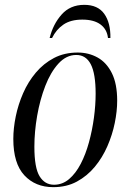

<svg xmlns="http://www.w3.org/2000/svg" viewBox="-20 -763 538 793"><path d="M200 10Q126 10 80.5 -39Q35 -88 35 -189Q35 -233 45 -282Q55 -331 75.5 -378Q96 -425 128 -463Q160 -501 203 -523.5Q246 -546 301 -546Q346 -546 383 -525.5Q420 -505 442 -461Q464 -417 464 -347Q464 -304 454 -255Q444 -206 423.5 -159Q403 -112 371.5 -74Q340 -36 297.5 -13Q255 10 200 10ZM203 0Q238 0 265.5 -23.5Q293 -47 313.5 -86.5Q334 -126 347.5 -175.5Q361 -225 368 -277Q375 -329 375 -376Q375 -459 355 -497.5Q335 -536 295 -536Q254 -536 221.5 -500.5Q189 -465 167 -408Q145 -351 133.5 -285Q122 -219 122 -157Q122 -70 143.5 -35Q165 0 203 0ZM185 -606Q199 -663 234.5 -703Q270 -743 328 -743Q384 -743 410.5 -706Q437 -669 436 -606H426Q422 -642 395 -662Q368 -682 320 -682Q272 -682 242 -661.5Q212 -641 195 -606Z"/></svg>

Font: Noto Serif Display Condensed
Style: Italic
Weight: 400
Width: 3
Italic angle: -12°
Designer: Monotype Design Team
Foundry: Monotype Imaging Inc.
Version: Version 2.009